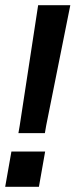

<svg xmlns="http://www.w3.org/2000/svg" viewBox="-26 -720 291 740"><path d="M45 -207 50 -236 121 -700H245L152 -236L147 -207ZM-6 0 18 -136H148L124 0Z"/></svg>

Font: Cabin VF Beta
Style: Italic
Weight: 400
Italic angle: -7°
Designer: Pablo Impallari
Foundry: Pablo Impallari. http://www.impallari.com Igino Marini. http://www.ikern.com
Version: Version 2.300